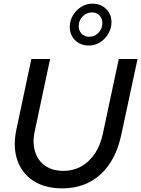

<svg xmlns="http://www.w3.org/2000/svg" viewBox="-20 -1024 775 1054"><path d="M323 10Q227 10 163.5 -31Q100 -72 75 -145Q50 -218 70 -313L152 -700H255L171 -305Q157 -241 172.5 -191.5Q188 -142 228 -114Q268 -86 328 -86Q409 -86 467 -141Q525 -196 545 -292L632 -700H735L646 -285Q616 -143 531.5 -66.5Q447 10 323 10ZM468 -774Q422 -774 392.5 -803Q363 -832 363 -876Q363 -910 380 -939Q397 -968 425.5 -986Q454 -1004 487 -1004Q533 -1004 562.5 -975Q592 -946 592 -902Q592 -869 575 -839.5Q558 -810 529.5 -792Q501 -774 468 -774ZM469 -822Q499 -822 520.5 -844Q542 -866 542 -897Q542 -923 526 -939.5Q510 -956 485 -956Q456 -956 434 -934Q412 -912 412 -880Q412 -855 428.5 -838.5Q445 -822 469 -822Z"/></svg>

Font: Red Hat Display Medium
Style: Italic
Weight: 500
Italic angle: -12°
Designer: Pentagram, MCKL
Foundry: Pentagram, MCKL
Version: Version 1.023; ttfautohint (v1.8.3)